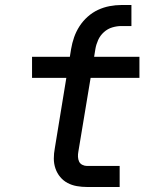

<svg xmlns="http://www.w3.org/2000/svg" viewBox="-20 -747 640 767"><path d="M328 0Q307 0 287 -3.5Q267 -7 250 -16Q233 -25 220.5 -40Q208 -55 201.5 -74Q195 -93 195 -113.5Q195 -134 199 -155L245 -436H108V-520H259L264 -551Q268 -575 276 -598Q284 -621 297.5 -642Q311 -663 330 -680Q349 -697 371.5 -707.5Q394 -718 418 -722.5Q442 -727 465 -727H505V-643H465Q447 -643 428.5 -637.5Q410 -632 395 -618.5Q380 -605 372 -587Q364 -569 361 -551L356 -520H537V-436H342L293 -141Q291 -131 291.5 -120.5Q292 -110 296 -101.5Q300 -93 309 -88.5Q318 -84 328 -84H458V0Z"/></svg>

Font: Iosevka SS04 Medium Extended
Style: Italic
Weight: 500
Width: 7
Italic angle: -9°
Monospace: yes
Designer: Belleve Invis
Foundry: Belleve Invis
Version: Version 19.0.0; ttfautohint (v1.8.4)